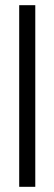

<svg xmlns="http://www.w3.org/2000/svg" viewBox="-20 -720 210 740"><path d="M54 -700H116V0H54Z"/></svg>

Font: Overused Grotesk Book
Style: Regular
Weight: 350
Version: Version 0.003